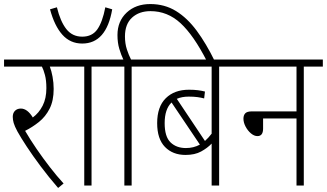

<svg xmlns="http://www.w3.org/2000/svg" viewBox="-20 -916 1614 948"><path d="M294 -10 267 12Q221 -41 181 -94.5Q141 -148 111.5 -193Q82 -238 66 -267Q52 -293 47.5 -309Q43 -325 43 -339Q43 -358 54 -369Q65 -380 83 -380Q115 -380 142 -336Q172 -358 190.5 -394Q209 -430 209 -481Q209 -519 202 -545.5Q195 -572 187 -587H0V-622H328V-587H226Q234 -567 239.5 -537Q245 -507 245 -477Q245 -419 225 -379.5Q205 -340 172.5 -314Q140 -288 104 -270Q129 -227 160.5 -181Q192 -135 226.5 -90.5Q261 -46 294 -10Z M432 -587V0H396V-587H315V-622H526V-587ZM534 -870Q505 -701 386 -701Q327 -701 288 -744.5Q249 -788 227 -870L261 -880Q278 -810 307.5 -772.5Q337 -735 386 -735Q435 -735 460.5 -771Q486 -807 500 -880Z M594 -587H513V-622H589Q578 -645 569 -675Q560 -705 560 -743Q560 -811 605 -853.5Q650 -896 722 -896Q793 -896 849 -861.5Q905 -827 951.5 -764Q998 -701 1040 -615H1001Q936 -742 871.5 -801.5Q807 -861 723 -861Q667 -861 632 -829Q597 -797 597 -736Q597 -701 606.5 -672Q616 -643 627 -622H724V-587H630V0H594Z M1156 -587H1062V0H1025V-207Q1004 -185 973 -168Q942 -151 896 -151Q833 -151 794.5 -190.5Q756 -230 756 -308Q756 -389 798.5 -431Q841 -473 913 -473Q938 -473 957.5 -470.5Q977 -468 992 -464L988 -430Q973 -434 955 -436.5Q937 -439 912 -439Q878 -439 853 -428L992 -220Q1009 -235 1025 -256V-587H711V-622H1156ZM793 -308Q793 -241 822 -213Q851 -185 898 -185Q936 -185 967 -202L827 -410Q793 -377 793 -308Z M1143 -622H1574V-587H1480V0H1444V-331H1279V-281Q1279 -244 1251 -244Q1235 -244 1219 -257.5Q1203 -271 1192.5 -291Q1182 -311 1182 -330Q1182 -347 1191 -356.5Q1200 -366 1223 -366H1444V-587H1143Z"/></svg>

Font: Noto Sans Condensed ExtraLight
Style: Italic
Weight: 200
Width: 3
Italic angle: -12°
Designer: Monotype Design Team
Foundry: Monotype Imaging Inc.
Version: Version 2.013; ttfautohint (v1.8.4.7-5d5b)